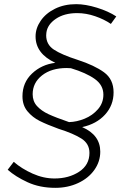

<svg xmlns="http://www.w3.org/2000/svg" viewBox="-20 -746 605 923"><path d="M354 -458Q434 -432 480 -398.5Q526 -365 526 -302Q526 -240 485 -195Q444 -150 375 -135Q462 -97 462 -17Q462 31 433.5 71Q405 111 355.5 134Q306 157 246 157Q171 157 112.5 130Q54 103 17 70L46 32Q84 65 136.5 88.5Q189 112 242 112Q311 112 360.5 79.5Q410 47 410 -11Q410 -55 372 -79.5Q334 -104 261 -127Q206 -147 171 -164.5Q136 -182 112 -211Q88 -240 88 -283Q88 -349 134 -392.5Q180 -436 246 -444Q151 -488 151 -571Q151 -610 175.5 -646Q200 -682 244.5 -704Q289 -726 346 -726Q391 -726 446 -709Q501 -692 539 -667L513 -631Q481 -653 437.5 -668Q394 -683 351 -683Q289 -683 248.5 -655.5Q208 -628 203 -589Q202 -585 202 -576Q202 -532 239 -507.5Q276 -483 354 -458ZM477 -291Q477 -337 435.5 -366.5Q394 -396 321 -418L301 -419Q227 -419 182 -383.5Q137 -348 137 -293Q137 -259 158 -236Q179 -213 213.5 -197Q248 -181 312 -159Q349 -160 387 -175.5Q425 -191 451 -221Q477 -251 477 -291Z"/></svg>

Font: Josefin Sans Light
Style: Italic
Weight: 300
Italic angle: -7°
Designer: Santiago Orozco
Foundry: Typemade
Version: Version 2.000